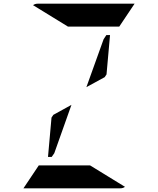

<svg xmlns="http://www.w3.org/2000/svg" viewBox="-20 -1020 856 1040"><path d="M348 -876 159 -992Q170 -1000 184 -1000H390H514H709L626 -876H587H503H379ZM468 -124 657 -8Q646 0 632 0H426H302H107L190 -124H229H313H437ZM367 -452 274 -190 260 -170H240L259 -383L269 -398ZM448 -548 541 -807 556 -830H576L557 -617L547 -602Z"/></svg>

Font: DSEG14 Modern Mini
Style: Bold Italic
Weight: 700
Italic angle: -5°
Designer: Keshikan(Twitter:@keshinomi_88pro)
Version: Version 0.46